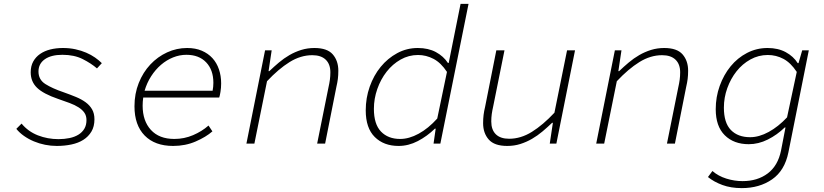

<svg xmlns="http://www.w3.org/2000/svg" viewBox="-20 -739 4240 988"><path d="M272 12Q242 12 212 6Q182 0 154.5 -11.5Q127 -23 103.5 -39.5Q80 -56 64 -76L91 -103Q125 -62 175 -42.5Q225 -23 281 -23Q311 -23 337.5 -28.5Q364 -34 383.5 -46Q403 -58 414 -76.5Q425 -95 425 -121Q425 -143 414.5 -158.5Q404 -174 384.5 -186.5Q365 -199 338 -209Q311 -219 279 -230Q203 -256 170.5 -287.5Q138 -319 138 -367Q138 -399 151 -422.5Q164 -446 186.5 -461.5Q209 -477 239 -484.5Q269 -492 304 -492Q338 -492 368 -485.5Q398 -479 423.5 -468Q449 -457 469 -443Q489 -429 504 -414L479 -387Q449 -413 405.5 -435Q362 -457 301 -457Q243 -457 210.5 -434Q178 -411 178 -371Q178 -329 213.5 -306.5Q249 -284 308 -264Q342 -252 371 -240Q400 -228 421 -212.5Q442 -197 454 -176Q466 -155 466 -125Q466 -88 450.5 -62Q435 -36 409 -19.5Q383 -3 347.5 4.5Q312 12 272 12Z M871 12Q777 12 724.5 -41.5Q672 -95 672 -192Q672 -257 694 -312Q716 -367 753.5 -407Q791 -447 840 -469.5Q889 -492 943 -492Q986 -492 1018.5 -478Q1051 -464 1073 -440Q1095 -416 1106.5 -382.5Q1118 -349 1118 -310Q1118 -287 1114.5 -266Q1111 -245 1108 -237H717Q714 -216 714 -195Q714 -117 756.5 -70.5Q799 -24 877 -24Q928 -24 973.5 -43.5Q1019 -63 1053 -93L1073 -63Q1040 -34 987 -11Q934 12 871 12ZM939 -457Q904 -457 870.5 -443.5Q837 -430 808.5 -405.5Q780 -381 758 -347Q736 -313 724 -272H1074Q1076 -282 1077 -292.5Q1078 -303 1078 -313Q1078 -379 1041 -418Q1004 -457 939 -457Z M1248 0 1344 -480H1378L1362 -373H1366Q1390 -396 1415.5 -417.5Q1441 -439 1469.5 -455.5Q1498 -472 1530 -482Q1562 -492 1598 -492Q1664 -492 1692.5 -459Q1721 -426 1721 -375Q1721 -352 1718.5 -332.5Q1716 -313 1711 -292L1653 0H1612L1670 -288Q1675 -310 1677.5 -328.5Q1680 -347 1680 -367Q1680 -409 1656 -432Q1632 -455 1587 -455Q1527 -455 1470 -419.5Q1413 -384 1354 -321L1289 0Z M2031 12Q1955 12 1908.5 -34Q1862 -80 1862 -171Q1862 -235 1882.5 -293Q1903 -351 1939 -395Q1975 -439 2024 -465.5Q2073 -492 2130 -492Q2184 -492 2223 -471Q2262 -450 2285 -415H2289L2308 -510L2350 -719H2391L2246 0H2211L2222 -77H2218Q2178 -38 2130 -13Q2082 12 2031 12ZM2039 -24Q2085 -24 2134.5 -51Q2184 -78 2230 -129L2280 -369Q2249 -416 2211 -436Q2173 -456 2131 -456Q2083 -456 2041.5 -432.5Q2000 -409 1969.5 -370Q1939 -331 1921.5 -281Q1904 -231 1904 -179Q1904 -100 1940.5 -62Q1977 -24 2039 -24Z M2590 12Q2524 12 2495 -21Q2466 -54 2466 -105Q2466 -128 2468.5 -148Q2471 -168 2476 -188L2534 -480H2576L2518 -192Q2513 -170 2510.5 -152Q2508 -134 2508 -114Q2508 -71 2531.5 -48Q2555 -25 2600 -25Q2660 -25 2717 -60.5Q2774 -96 2833 -159L2898 -480H2939L2843 0H2809L2825 -107H2821Q2797 -84 2771.5 -62.5Q2746 -41 2717.5 -24.5Q2689 -8 2657.5 2Q2626 12 2590 12Z M3048 0 3144 -480H3178L3162 -373H3166Q3190 -396 3215.5 -417.5Q3241 -439 3269.5 -455.5Q3298 -472 3330 -482Q3362 -492 3398 -492Q3464 -492 3492.5 -459Q3521 -426 3521 -375Q3521 -352 3518.5 -332.5Q3516 -313 3511 -292L3453 0H3412L3470 -288Q3475 -310 3477.5 -328.5Q3480 -347 3480 -367Q3480 -409 3456 -432Q3432 -455 3387 -455Q3327 -455 3270 -419.5Q3213 -384 3154 -321L3089 0Z M3797 229Q3741 229 3697.5 213Q3654 197 3623 172L3646 141Q3676 167 3717.5 180Q3759 193 3801 193Q3878 193 3930.5 153.5Q3983 114 3999 36L4022 -83H4018Q3979 -45 3931 -21Q3883 3 3833 3Q3756 3 3709.5 -43Q3663 -89 3663 -177Q3663 -240 3683.5 -297Q3704 -354 3739.5 -397.5Q3775 -441 3824 -466.5Q3873 -492 3930 -492Q3984 -492 4023.5 -470.5Q4063 -449 4085 -414H4089L4108 -480H4142L4037 45Q4018 139 3953 184Q3888 229 3797 229ZM3840 -33Q3886 -33 3935.5 -60Q3985 -87 4030 -135L4080 -369Q4049 -416 4011.5 -436Q3974 -456 3931 -456Q3883 -456 3841.5 -433Q3800 -410 3770 -372Q3740 -334 3722.5 -285.5Q3705 -237 3705 -185Q3705 -107 3741 -70Q3777 -33 3840 -33Z"/></svg>

Font: Source Code Pro Light
Style: Italic
Weight: 300
Italic angle: -11°
Monospace: yes
Designer: Paul D. Hunt, Teo Tuominen
Foundry: Adobe Systems Incorporated
Version: Version 1.050;PS 1.000;hotconv 16.6.51;makeotf.lib2.5.65220